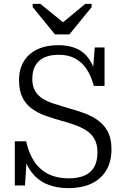

<svg xmlns="http://www.w3.org/2000/svg" viewBox="-20 -962 650 999"><path d="M266 -783H341L457 -925V-942H424L281 -824L334 -825L190 -942H150V-925ZM336 -34Q385 -34 418.5 -48Q452 -62 469.5 -92Q487 -122 487 -170Q487 -212 471 -239.5Q455 -267 428 -284Q401 -301 366.5 -313Q332 -325 295 -335Q252 -347 213.5 -361Q175 -375 144.5 -397.5Q114 -420 96.5 -455.5Q79 -491 79 -545Q79 -602 104 -643Q129 -684 175 -705.5Q221 -727 284 -727Q337 -727 377.5 -709.5Q418 -692 444.5 -653.5Q471 -615 483 -553L462 -576L473 -715H524V-515H468Q454 -568 429.5 -604Q405 -640 369.5 -658.5Q334 -677 287 -677Q240 -677 209.5 -662.5Q179 -648 163.5 -620Q148 -592 148 -552Q148 -514 162.5 -489Q177 -464 202.5 -448.5Q228 -433 262 -422Q296 -411 336 -399Q378 -388 417.5 -373.5Q457 -359 489.5 -336Q522 -313 541 -277Q560 -241 560 -186Q560 -118 531 -72.5Q502 -27 452 -5Q402 17 337 17Q273 17 223.5 -4Q174 -25 141 -70.5Q108 -116 95 -189L121 -164L110 3H57V-227H116Q130 -163 159.5 -120Q189 -77 233.5 -55.5Q278 -34 336 -34Z"/></svg>

Font: Roboto Serif SemiCondensed Light
Style: Regular
Weight: 300
Width: 4
Designer: Greg Gazdowicz
Foundry: Commercial Type
Version: Version 1.007